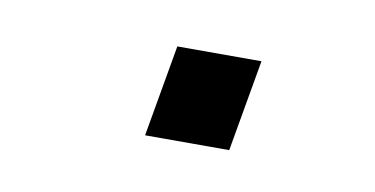

<svg xmlns="http://www.w3.org/2000/svg" viewBox="-29 -456 391 200"><g transform="rotate(10 166.5 -356.5)"><path d="M130 -308 147 -405H236L219 -308Z"/></g></svg>

Font: Archivo SemiBold Light
Style: Italic
Weight: 300
Italic angle: -10°
Version: Version 2.001